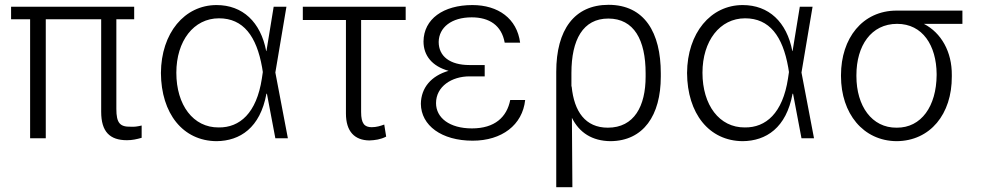

<svg xmlns="http://www.w3.org/2000/svg" viewBox="-20 -574 4072 797"><path d="M537 -546H26V-494H105V0H170V-494H400V-110C400 -27 436 8 507 8C529 8 547 4 568 -2V-53C551 -49 538 -47 523 -48C478 -47 463 -63 463 -122V-494H537Z M879 12C976 11 1060 -43 1086 -185H1088L1123 0H1175L1123 -273L1169 -546H1116L1086 -362H1085C1062 -483 987 -553 879 -553C746 -553 649 -437 648 -271C649 -103 739 11 879 12ZM712 -272C712 -404 784 -498 889 -498C990 -498 1045 -424 1068 -294L1071 -275L1067 -248C1045 -104 975 -44 888 -45C782 -44 712 -138 712 -272Z M1664 -546H1237V-491H1416V-103C1416 -28 1452 8 1513 9C1537 8 1560 5 1583 -7L1575 -57C1559 -51 1542 -46 1523 -46C1493 -46 1479 -61 1479 -109V-491H1664Z M1727 -143C1728 -53 1813 10 1942 10C2063 10 2149 -55 2160 -159H2098C2084 -88 2034 -41 1939 -41C1846 -41 1790 -85 1790 -146C1790 -215 1855 -257 1929 -257H1992V-304H1929C1848 -304 1801 -340 1801 -400C1802 -460 1854 -502 1938 -502C2011 -502 2062 -469 2075 -397H2139C2126 -497 2048 -553 1941 -553C1820 -553 1739 -495 1738 -402C1738 -343 1774 -299 1842 -280C1770 -259 1728 -210 1727 -143Z M2289 -276V203H2356L2354 -85C2385 -23 2438 11 2514 12C2651 11 2723 -95 2723 -256V-270C2723 -438 2656 -554 2506 -554C2364 -554 2289 -450 2289 -276ZM2352 -271C2352 -409 2400 -497 2505 -497C2612 -497 2660 -408 2660 -270V-256C2660 -134 2613 -44 2503 -44C2410 -44 2363 -111 2353 -215H2352Z M3063 12C3160 11 3244 -43 3270 -185H3272L3307 0H3359L3307 -273L3353 -546H3300L3270 -362H3269C3246 -483 3171 -553 3063 -553C2930 -553 2833 -437 2832 -271C2833 -103 2923 11 3063 12ZM2896 -272C2896 -404 2968 -498 3073 -498C3174 -498 3229 -424 3252 -294L3255 -275L3251 -248C3229 -104 3159 -44 3072 -45C2966 -44 2896 -138 2896 -272Z M3471 -262V-258C3471 -103 3563 11 3702 12C3841 11 3932 -100 3931 -257V-262C3932 -359 3887 -438 3815 -475H3975V-530H3702C3560 -530 3471 -415 3471 -262ZM3535 -258V-262C3535 -384 3596 -475 3704 -475C3810 -475 3867 -385 3868 -267V-262C3867 -134 3805 -43 3702 -44C3599 -43 3535 -134 3535 -258Z"/></svg>

Font: Wafeq Light
Style: Regular
Weight: 300
Designer: Rasmus Andersson & Azza Alameddine
Foundry: Google & TypeTogether
Version: Version 3.000;January 28, 2025;FontCreator 15.0.0.3014 64-bi